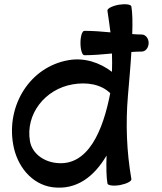

<svg xmlns="http://www.w3.org/2000/svg" viewBox="-20 -840 749 890"><path d="M371 -584C413 -584 456 -588 499 -592C500 -564 500 -536 499 -507C441 -551 370 -574 297 -561C119 -530 9 -352 41 -171C58 -71 126 15 224 28C335 42 416 -21 474 -119C472 -65 473 -19 478 10C479 20 506 23 536 18C567 12 591 0 589 -10C567 -137 562 -267 573 -396C578 -457 585 -530 589 -599C605 -600 621 -601 637 -601C655 -601 669 -619 669 -641C669 -662 655 -680 637 -680C622 -680 608 -681 593 -682C595 -735 594 -781 589 -810C587 -820 561 -823 530 -818C499 -812 476 -800 478 -790C483 -757 488 -723 492 -690C451 -694 411 -697 371 -697C361 -697 353 -672 353 -641C353 -609 361 -584 371 -584ZM238 -85C181 -92 129 -129 119 -185C97 -310 188 -427 317 -449C380 -460 447 -451 491 -408C458 -237 389 -65 238 -85Z"/></svg>

Font: Nupuram SemiBold
Style: Regular
Weight: 600
Designer: Santhosh Thottingal (santhosh.thottingal@gmail.com)
Foundry: SMC
Version: Version 1.000